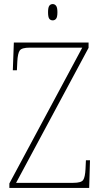

<svg xmlns="http://www.w3.org/2000/svg" viewBox="-20 -923 499 943"><path d="M26 0V-22L384 -689H126Q87 -689 77 -675Q67 -661 65 -620L63 -578H43L48 -714H415V-688L59 -25H340Q379 -25 388.5 -39Q398 -53 400 -93L402 -136H422L418 0ZM239 -823Q228 -823 222 -831Q216 -839 216 -863Q216 -886 222 -894.5Q228 -903 239 -903Q249 -903 255.5 -894.5Q262 -886 262 -863Q262 -839 255.5 -831Q249 -823 239 -823Z"/></svg>

Font: Noto Serif Tamil SemiCondensed Thin
Style: Italic
Weight: 100
Width: 4
Italic angle: -12°
Designer: Indian Type Foundry, Tom Grace, and the Monotype Design Team
Foundry: Monotype Imaging Inc.
Version: Version 2.003; ttfautohint (v1.8.4.7-5d5b)